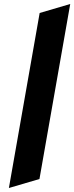

<svg xmlns="http://www.w3.org/2000/svg" viewBox="-20 -742 372 961"><path d="M24.5 199 178.5 -677 331.5 -722 177.5 154Z"/></svg>

Font: Overpass Black
Style: Italic
Weight: 900
Italic angle: -10°
Designer: Delve Withrington, Dave Bailey, Thomas Jockin
Foundry: Delve Fonts LLC
Version: Version 4.000